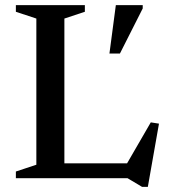

<svg xmlns="http://www.w3.org/2000/svg" viewBox="-20 -696 660 750"><path d="M557.5 34H535L478 0H169.5L170 -58H524.5L464 -36.5L569 -218L601 -213ZM231.5 -623.5V0H42V-26L122 -52.5V-623.5L42 -650V-676H311.5V-650ZM407.5 -487 432.5 -676H537.5V-663L448.5 -487Z"/></svg>

Font: Newsreader 16pt 16pt Medium
Style: Regular
Weight: 500
Version: Version 1.003